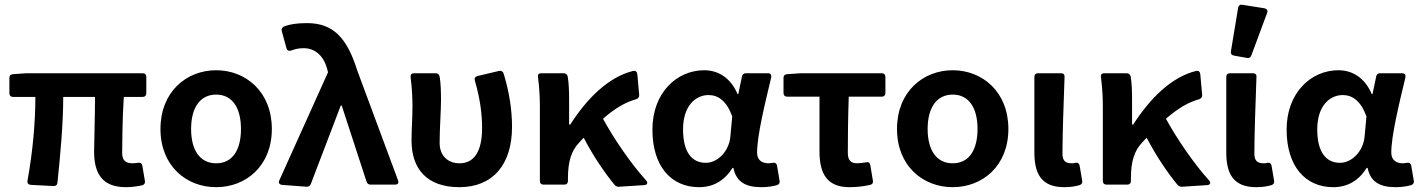

<svg xmlns="http://www.w3.org/2000/svg" viewBox="-20 -777 5979 808"><path d="M376 -139.6C376 -46.9 410.2 10.7 509.8 10.7C536.1 10.7 559.6 6.8 578.1 2.9C586.9 1 591.8 -6.8 589.8 -15.6L579.1 -79.1C577.1 -89.8 570.3 -93.8 560.5 -91.8C551.8 -90.8 544.9 -89.8 539.1 -89.8C508.8 -89.8 494.1 -101.6 494.1 -133.8C494.1 -161.1 495.1 -282.2 501 -369.1H580.1C589.8 -369.1 595.7 -375 595.7 -384.8V-453.1C595.7 -462.9 589.8 -468.8 580.1 -468.8H91.8L34.2 -464.8C24.4 -463.9 19.5 -459 19.5 -449.2V-384.8C19.5 -375 25.4 -369.1 35.2 -369.1H128.9C128.9 -265.6 118.2 -139.6 95.7 -16.6C93.8 -5.9 99.6 0 109.4 1L204.1 5.9C213.9 6.8 220.7 2 221.7 -7.8C234.4 -128.9 246.1 -258.8 246.1 -369.1H379.9C379.9 -286.1 376 -171.9 376 -139.6Z M655.3 -234.4C655.3 -78.1 764.6 10.7 889.6 10.7C1014.6 10.7 1124 -78.1 1124 -234.4C1124 -390.6 1014.6 -481.4 889.6 -481.4C764.6 -481.4 655.3 -390.6 655.3 -234.4ZM994.1 -234.4C994.1 -146.5 959 -89.8 889.6 -89.8C820.3 -89.8 784.2 -146.5 784.2 -234.4C784.2 -321.3 820.3 -378.9 889.6 -378.9C959 -378.9 994.1 -321.3 994.1 -234.4Z M1167 1 1269.5 8.8C1278.3 9.8 1285.2 5.9 1288.1 -2.9L1414.1 -333H1418L1522.5 -12.7C1525.4 -3.9 1531.2 0 1540 0H1642.6C1653.3 0 1659.2 -5.9 1655.3 -17.6L1483.4 -480.5C1440.4 -618.2 1381.8 -679.7 1272.5 -679.7C1226.6 -679.7 1200.2 -674.8 1175.8 -666C1167 -662.1 1163.1 -654.3 1166 -645.5L1185.5 -574.2C1188.5 -563.5 1196.3 -561.5 1206.1 -564.5C1220.7 -570.3 1236.3 -574.2 1257.8 -574.2C1303.7 -574.2 1340.8 -544.9 1356.4 -488.3L1360.4 -472.7L1155.3 -17.6C1150.4 -7.8 1156.2 0 1167 1Z M1711.9 -185.5C1711.9 -66.4 1776.4 10.7 1913.1 10.7C2053.7 10.7 2134.8 -84 2134.8 -243.2C2134.8 -317.4 2122.1 -393.6 2099.6 -466.8C2096.7 -476.6 2088.9 -480.5 2080.1 -478.5L1989.3 -457C1978.5 -454.1 1975.6 -447.3 1978.5 -437.5C2001 -359.4 2008.8 -295.9 2008.8 -238.3C2008.8 -135.7 1972.7 -89.8 1914.1 -89.8C1868.2 -89.8 1830.1 -118.2 1830.1 -175.8C1830.1 -236.3 1835.9 -312.5 1835.9 -354.5C1835.9 -391.6 1835 -425.8 1830.1 -455.1C1828.1 -463.9 1822.3 -468.8 1813.5 -468.8H1722.7C1711.9 -468.8 1707 -462.9 1708 -452.1C1713.9 -407.2 1715.8 -362.3 1715.8 -329.1C1715.8 -281.2 1711.9 -233.4 1711.9 -185.5Z M2699.2 -17.6C2633.8 -89.8 2563.5 -193.4 2517.6 -277.3C2568.4 -321.3 2611.3 -346.7 2657.2 -359.4C2666 -362.3 2670.9 -369.1 2669.9 -377.9L2662.1 -464.8C2661.1 -474.6 2655.3 -480.5 2644.5 -478.5C2540 -453.1 2449.2 -361.3 2379.9 -252.9H2375V-354.5C2375 -390.6 2374 -426.8 2369.1 -455.1C2367.2 -463.9 2360.4 -468.8 2351.6 -468.8H2257.8C2247.1 -468.8 2242.2 -462.9 2244.1 -452.1C2250 -408.2 2252 -362.3 2252 -329.1V-15.6C2252 -5.9 2257.8 0 2267.6 0H2354.5C2364.3 0 2370.1 -5.9 2370.1 -15.6V-27.3C2370.1 -95.7 2383.8 -142.6 2418 -177.7C2423.8 -184.6 2430.7 -191.4 2436.5 -197.3C2477.5 -118.2 2525.4 -48.8 2566.4 1C2572.3 6.8 2578.1 9.8 2585.9 8.8L2691.4 2C2704.1 1 2708 -7.8 2699.2 -17.6Z M2725.6 -231.4C2725.6 -78.1 2803.7 10.7 2921.9 10.7C2980.5 10.7 3028.3 -15.6 3062.5 -70.3H3066.4C3078.1 -11.7 3118.2 10.7 3183.6 10.7C3211.9 10.7 3233.4 6.8 3250 2C3258.8 -1 3262.7 -7.8 3260.7 -16.6L3250 -80.1C3248 -89.8 3241.2 -93.8 3231.4 -91.8C3225.6 -90.8 3219.7 -89.8 3213.9 -89.8C3186.5 -89.8 3166 -103.5 3166 -134.8C3166 -206.1 3199.2 -341.8 3225.6 -451.2C3227.5 -461.9 3222.7 -468.8 3211.9 -468.8H3119.1C3110.4 -468.8 3104.5 -464.8 3102.5 -455.1L3086.9 -380.9H3084C3053.7 -452.1 3000 -481.4 2943.4 -481.4C2829.1 -481.4 2725.6 -387.7 2725.6 -231.4ZM3053.7 -203.1C3048.8 -141.6 3001 -91.8 2950.2 -91.8C2891.6 -91.8 2854.5 -136.7 2854.5 -232.4C2854.5 -333 2908.2 -377 2961.9 -377C3002.9 -377 3038.1 -351.6 3061.5 -287.1Z M3428.7 -139.6C3428.7 -46.9 3460 10.7 3554.7 10.7C3586.9 10.7 3617.2 6.8 3641.6 1C3651.4 -1 3655.3 -7.8 3653.3 -17.6L3642.6 -82C3640.6 -92.8 3633.8 -96.7 3624 -93.8C3610.4 -91.8 3598.6 -89.8 3586.9 -89.8C3561.5 -89.8 3547.9 -101.6 3547.9 -133.8C3547.9 -198.2 3548.8 -284.2 3551.8 -370.1H3690.4C3700.2 -370.1 3706.1 -376 3706.1 -385.7V-453.1C3706.1 -462.9 3700.2 -468.8 3690.4 -468.8H3349.6L3292 -464.8C3282.2 -463.9 3277.3 -459 3277.3 -449.2V-385.7C3277.3 -376 3283.2 -370.1 3293 -370.1H3428.7Z M3754.9 -234.4C3754.9 -78.1 3864.3 10.7 3989.3 10.7C4114.3 10.7 4223.6 -78.1 4223.6 -234.4C4223.6 -390.6 4114.3 -481.4 3989.3 -481.4C3864.3 -481.4 3754.9 -390.6 3754.9 -234.4ZM4093.8 -234.4C4093.8 -146.5 4058.6 -89.8 3989.3 -89.8C3919.9 -89.8 3883.8 -146.5 3883.8 -234.4C3883.8 -321.3 3919.9 -378.9 3989.3 -378.9C4058.6 -378.9 4093.8 -321.3 4093.8 -234.4Z M4333 -135.7C4333 -45.9 4362.3 10.7 4459 10.7C4487.3 10.7 4506.8 6.8 4523.4 2C4532.2 -1 4536.1 -7.8 4534.2 -16.6L4523.4 -80.1C4521.5 -89.8 4514.6 -93.8 4504.9 -91.8C4500 -89.8 4494.1 -89.8 4490.2 -89.8C4464.8 -89.8 4451.2 -99.6 4451.2 -129.9C4451.2 -211.9 4456.1 -342.8 4460 -453.1C4460.9 -462.9 4455.1 -468.8 4445.3 -468.8H4348.6C4338.9 -468.8 4333 -462.9 4333 -453.1Z M5068.4 -17.6C5002.9 -89.8 4932.6 -193.4 4886.7 -277.3C4937.5 -321.3 4980.5 -346.7 5026.4 -359.4C5035.2 -362.3 5040 -369.1 5039.1 -377.9L5031.2 -464.8C5030.3 -474.6 5024.4 -480.5 5013.7 -478.5C4909.2 -453.1 4818.4 -361.3 4749 -252.9H4744.1V-354.5C4744.1 -390.6 4743.2 -426.8 4738.3 -455.1C4736.3 -463.9 4729.5 -468.8 4720.7 -468.8H4627C4616.2 -468.8 4611.3 -462.9 4613.3 -452.1C4619.1 -408.2 4621.1 -362.3 4621.1 -329.1V-15.6C4621.1 -5.9 4627 0 4636.7 0H4723.6C4733.4 0 4739.3 -5.9 4739.3 -15.6V-27.3C4739.3 -95.7 4752.9 -142.6 4787.1 -177.7C4793 -184.6 4799.8 -191.4 4805.7 -197.3C4846.7 -118.2 4894.5 -48.8 4935.5 1C4941.4 6.8 4947.3 9.8 4955.1 8.8L5060.5 2C5073.2 1 5077.1 -7.8 5068.4 -17.6Z M5190.4 -744.1 5160.2 -561.5C5158.2 -550.8 5163.1 -544.9 5172.9 -543L5227.5 -533.2C5236.3 -531.2 5243.2 -535.2 5246.1 -543.9L5312.5 -722.7C5316.4 -733.4 5311.5 -740.2 5300.8 -742.2L5209 -756.8C5199.2 -758.8 5192.4 -754.9 5190.4 -744.1ZM5140.6 -135.7C5140.6 -45.9 5169.9 10.7 5266.6 10.7C5294.9 10.7 5314.5 6.8 5331.1 2C5339.8 -1 5343.8 -7.8 5341.8 -16.6L5331.1 -80.1C5329.1 -89.8 5322.3 -93.8 5312.5 -91.8C5307.6 -89.8 5301.8 -89.8 5297.9 -89.8C5272.5 -89.8 5258.8 -99.6 5258.8 -129.9C5258.8 -211.9 5263.7 -342.8 5267.6 -453.1C5268.6 -462.9 5262.7 -468.8 5252.9 -468.8H5156.2C5146.5 -468.8 5140.6 -462.9 5140.6 -453.1Z M5394.5 -231.4C5394.5 -78.1 5472.7 10.7 5590.8 10.7C5649.4 10.7 5697.3 -15.6 5731.4 -70.3H5735.4C5747.1 -11.7 5787.1 10.7 5852.5 10.7C5880.9 10.7 5902.3 6.8 5918.9 2C5927.7 -1 5931.6 -7.8 5929.7 -16.6L5918.9 -80.1C5917 -89.8 5910.2 -93.8 5900.4 -91.8C5894.5 -90.8 5888.7 -89.8 5882.8 -89.8C5855.5 -89.8 5835 -103.5 5835 -134.8C5835 -206.1 5868.2 -341.8 5894.5 -451.2C5896.5 -461.9 5891.6 -468.8 5880.9 -468.8H5788.1C5779.3 -468.8 5773.4 -464.8 5771.5 -455.1L5755.9 -380.9H5752.9C5722.7 -452.1 5668.9 -481.4 5612.3 -481.4C5498 -481.4 5394.5 -387.7 5394.5 -231.4ZM5722.7 -203.1C5717.8 -141.6 5669.9 -91.8 5619.1 -91.8C5560.5 -91.8 5523.4 -136.7 5523.4 -232.4C5523.4 -333 5577.1 -377 5630.9 -377C5671.9 -377 5707 -351.6 5730.5 -287.1Z"/></svg>

Font: Ed Sans Neue SemiBold
Style: Regular
Weight: 600
Designer: Stephen Hutchings
Version: Version 1.004;PS 001.004;hotconv 1.0.88;makeotf.lib2.5.64775